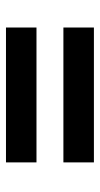

<svg xmlns="http://www.w3.org/2000/svg" viewBox="134 -551 334 642"><g transform="rotate(-90 301.0 -230.0)"><path d="M79 -275V-377H530V-275ZM79 -83V-185H530V-83Z"/></g></svg>

Font: Ysabeau ExtraBold
Style: Italic
Weight: 800
Italic angle: -12°
Designer: Christian Thalmann (Catharsis Fonts)
Version: Version 2.002